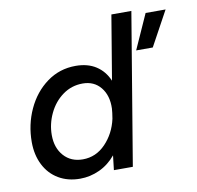

<svg xmlns="http://www.w3.org/2000/svg" viewBox="-81 -804 922 899"><g transform="rotate(-10 380.0 -354.0)"><path d="M399 -69Q366 -29 321.5 -8.5Q277 12 229 12Q171 12 127 -14Q83 -40 59 -87.5Q35 -135 35 -196Q35 -279 68.5 -351.5Q102 -424 162 -468Q222 -512 299 -512Q356 -512 395.5 -486.5Q435 -461 455 -414L506 -720H601L481 0H391ZM257 -75Q320 -75 365.5 -122.5Q411 -170 426 -238L430 -265Q432 -279 432 -286Q434 -348 402.5 -386.5Q371 -425 317 -425Q264 -425 222 -394.5Q180 -364 156.5 -314.5Q133 -265 133 -212Q133 -151 167 -113Q201 -75 257 -75ZM665 -699H760L670 -534H591Z"/></g></svg>

Font: Oak Sans Medium
Style: Italic
Weight: 500
Italic angle: -9.49998°
Foundry: Erik Kennedy, Walven
Version: Version 1.000